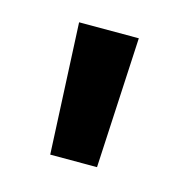

<svg xmlns="http://www.w3.org/2000/svg" viewBox="-50 -735 308 323"><g transform="rotate(15 103.5 -574.0)"><path d="M155.8 -688 144 -460.4H62.5L51.8 -688Z"/></g></svg>

Font: Arimo Medium
Style: Regular
Weight: 500
Designer: Steve Matteson
Foundry: Monotype Imaging Inc.
Version: Version 1.33